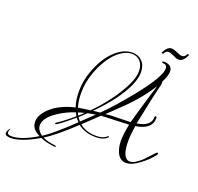

<svg xmlns="http://www.w3.org/2000/svg" viewBox="-269 -774 1056 1022"><g transform="rotate(20 258.5 -263.0)"><path d="M-114 108Q-141 106 -141 91Q-141 84 -135 74Q-132 65 -125 62Q-131 75 -131 83Q-131 98 -107 98Q-51 98 34 46Q-15 24 -15 -19Q-15 -48 9 -78Q59 -139 162 -163Q149 -201 149 -249Q149 -310 169 -364Q201 -453 254 -500Q300 -541 347 -541Q381 -541 403 -518.5Q425 -496 425 -456Q425 -423 405 -378Q362 -285 255 -178L294 -182Q328 -215 363.5 -255.5Q399 -296 437 -343Q542 -474 542 -521Q542 -543 518 -544Q512 -544 512 -548Q512 -553 522 -553Q569 -551 569 -514Q569 -490 548 -449Q551 -445 549 -436Q540 -399 526.5 -338.5Q513 -278 496 -194Q574 -206 574 -258Q574 -265 580 -265Q583 -265 585 -260Q588 -193 494 -178Q490 -152 488 -130Q486 -108 486 -89Q486 -73 487.5 -60Q489 -47 491 -36Q502 9 531 9Q556 9 593 -25Q600 -31 612 -44.5Q624 -58 643 -78Q651 -86 654 -86Q658 -86 658 -81Q658 -78 656 -74Q642 -56 626 -40.5Q610 -25 591 -11Q548 23 514 23Q466 23 452 -46Q449 -60 449 -79Q449 -119 461 -174Q435 -173 395.5 -171.5Q356 -170 304 -168L221 -89Q258 -58 316 -58Q356 -58 376 -78Q378 -81 381 -78Q383 -75 381 -73Q359 -51 316 -51Q255 -51 214 -83Q113 12 56 46Q85 60 127 64Q134 65 134 68Q134 73 123 71Q77 66 46 52Q-55 111 -114 108ZM174 -166Q188 -168 205 -171Q222 -174 242 -176Q344 -281 392 -381Q413 -425 413 -460Q413 -494 394.5 -514Q376 -534 348 -534Q306 -534 263 -494Q215 -448 184 -363Q163 -306 163 -243Q163 -221 166 -202Q169 -183 174 -166ZM323 -184Q336 -186 354 -187Q372 -188 394 -188Q420 -189 438 -189Q456 -189 464 -190Q470 -214 479 -244Q488 -274 498 -309L531 -418Q490 -352 435 -294Q421 -278 392.5 -251Q364 -224 323 -184ZM209 -100 276 -164 232 -156 194 -120Q198 -115 201.5 -110Q205 -105 209 -100ZM190 -127Q197 -133 203.5 -139Q210 -145 217 -152Q208 -150 199 -147.5Q190 -145 182 -142ZM45 40Q72 23 111.5 -10.5Q151 -44 203 -94Q194 -104 186 -114L179 -108Q102 -43 92 -43Q89 -43 89 -46Q88 -48 90 -50Q129 -75 182 -120Q177 -128 172 -139Q117 -121 73 -90Q15 -50 15 -9Q15 17 45 40ZM586 -590Q575 -590 558 -600Q547 -605 539 -607.5Q531 -610 526 -610Q511 -610 503 -592Q503 -591 499 -591Q491 -591 492 -593Q511 -633 535 -633Q547 -633 568 -624Q589 -614 600 -614Q615 -614 624 -633Q624 -634 627 -634Q634 -634 634 -631Q613 -586 586 -590Z"/></g></svg>

Font: Passions Conflict
Style: Regular
Weight: 400
Designer: Robert E. Leuschke
Foundry: Robert E. Leuschke
Version: Version 1.010; ttfautohint (v1.8.3)